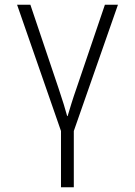

<svg xmlns="http://www.w3.org/2000/svg" viewBox="-20 -552 570 809"><path d="M237 237H291V0L477 -532H422L303 -182C286 -134 273 -90 265 -63H263C256 -90 244 -128 226 -182L108 -532H52L237 0Z"/></svg>

Font: Noto Sans Mono Condensed Light
Style: Regular
Weight: 300
Width: 3
Designer: Monotype Design Team
Foundry: Monotype Imaging Inc.
Version: Version 2.014